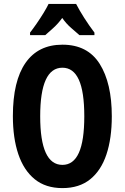

<svg xmlns="http://www.w3.org/2000/svg" viewBox="-20 -954 639 984"><path d="M553 -358Q553 -245 525.5 -162.5Q498 -80 442 -35Q386 10 300 10Q214 10 158 -35.5Q102 -81 74 -163.5Q46 -246 46 -359Q46 -539 111 -632Q176 -725 300 -725Q429 -725 491 -626.5Q553 -528 553 -358ZM186 -358Q186 -109 300 -109Q356 -109 384 -170.5Q412 -232 412 -358Q412 -484 384 -545.5Q356 -607 300 -607Q186 -607 186 -358ZM370 -934Q387 -901 411.5 -862.5Q436 -824 464 -787V-774H387Q370 -789 344.5 -811Q319 -833 299 -862Q278 -833 252.5 -810Q227 -787 212 -774H134V-787Q149 -806 168 -833.5Q187 -861 203.5 -888Q220 -915 229 -934Z"/></svg>

Font: Noto Sans Gujarati UI ExtraCondensed
Style: Bold
Weight: 700
Width: 2
Designer: Jelle Bosma - Monotype Design Team, Universal Thirst
Foundry: Monotype Imaging Inc.
Version: Version 2.106; ttfautohint (v1.8.4.7-5d5b)